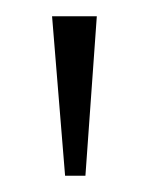

<svg xmlns="http://www.w3.org/2000/svg" viewBox="-20 -734 183 236"><path d="M60 -518 44 -714H99L85 -518Z"/></svg>

Font: Noto Serif Khmer SemiCondensed ExtraLight
Style: Regular
Weight: 200
Width: 4
Designer: Danh Hong and the Monotype Design Team
Foundry: Monotype Imaging Inc.
Version: Version 2.004; ttfautohint (v1.8.4.7-5d5b)